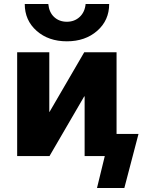

<svg xmlns="http://www.w3.org/2000/svg" viewBox="-20 -782 720 962"><path d="M409 -762H527Q527 -680 467 -627.5Q407 -575 315 -575Q223 -575 163.5 -627.5Q104 -680 104 -762H222Q226 -720 251.5 -696.5Q277 -673 315 -673Q353 -673 379 -697Q405 -721 409 -762ZM228 -221 402 -520H564V-111H674L603 160H466L505 0H491H404V-299H402L228 0H66V-520H227V-221Z"/></svg>

Font: M PLUS 1p ExtraBold
Style: Regular
Weight: 800
Version: Version 1.062